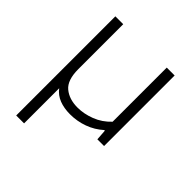

<svg xmlns="http://www.w3.org/2000/svg" viewBox="-205 -682 1042 1042"><g transform="rotate(45 316.0 -161.0)"><path d="M84.5 220V-541H145V-196Q145 -112 185 -78.8Q225 -45.5 289.5 -45.5Q338 -45.5 388.8 -65Q439.5 -84.5 478.5 -126V-541.5H539V0H487.5L483 -62H478.5Q439.5 -27 390 -9Q340.5 9 286.5 9Q240 9 204 -5Q168 -19 145 -49.5V220Z"/></g></svg>

Font: Encode Sans Expanded Light
Style: Regular
Weight: 300
Width: 7
Designer: Multiple Designers
Foundry: Impallari Type
Version: Version 3.000; ttfautohint (v1.8.3) -l 8 -r 50 -G 200 -x 14 